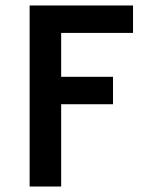

<svg xmlns="http://www.w3.org/2000/svg" viewBox="-20 -680 527 700"><path d="M392 -400H203V-560H465V-660H88V0H203V-300H392Z"/></svg>

Font: Quattrocento Sans
Style: Bold
Weight: 700
Designer: Pablo Impallari
Foundry: Pablo Impallari, Igino Marini, Brenda Gallo
Version: Version 2.000